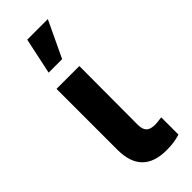

<svg xmlns="http://www.w3.org/2000/svg" viewBox="-254 -805 844 844"><g transform="rotate(-45 168.0 -383.5)"><path d="M219 5C253 5 279 1 304 -7V-114L286 -112C279 -111 272 -110 263 -110C224 -110 208 -125 208 -165L209 -528H67V-150C67 -47 117 5 219 5ZM129 -772 93 -603H177L257 -772Z"/></g></svg>

Font: Asimov
Style: Regular
Weight: 500
Designer: Google
Version: Version 2.000980; 2014